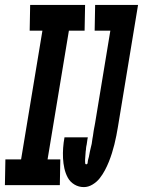

<svg xmlns="http://www.w3.org/2000/svg" viewBox="-46 -755 583 783"><path d="M198 0H-26L-24 -105H40L127 -630H75L77 -735H301L299 -630H235L148 -105H200ZM296 8Q275 8 257.5 -2.5Q240 -13 230.5 -30.5Q221 -48 216.5 -68.5Q212 -89 211 -110Q210 -131 211.5 -152Q213 -173 217 -195H312V-194Q311 -190 310.5 -186.5Q310 -183 309.5 -179.5Q309 -176 308.5 -172.5Q308 -169 307.5 -165.5Q307 -162 306 -158.5Q305 -155 305 -151.5Q305 -148 304.5 -144.5Q304 -141 303.5 -138Q303 -135 303 -131.5Q303 -128 302.5 -124.5Q302 -121 302 -117.5Q302 -114 301.5 -110.5Q301 -107 301 -103.5Q301 -100 301 -96.5Q301 -93 301.5 -89Q302 -85 306 -85Q311 -85 311.5 -92Q312 -99 313.5 -104.5Q315 -110 316.5 -115.5Q318 -121 318.5 -126Q319 -131 320.5 -136.5Q322 -142 323 -147.5Q324 -153 325.5 -158Q327 -163 328 -168.5Q329 -174 329.5 -179Q330 -184 331 -189.5Q332 -195 333 -200.5Q334 -206 334.5 -211Q335 -216 336 -221.5Q337 -227 338 -232.5Q339 -238 340 -243Q341 -248 342 -254L404 -630H340L342 -735H517L435 -238Q432 -220 428.5 -202Q425 -184 420.5 -166Q416 -148 410.5 -130.5Q405 -113 398 -95.5Q391 -78 382 -61Q373 -44 361 -28.5Q349 -13 331.5 -2.5Q314 8 296 8Z"/></svg>

Font: Iosevka Term Curly Hv Obl
Style: Regular
Weight: 900
Italic angle: -9°
Designer: Belleve Invis
Foundry: Belleve Invis
Version: Version 32.3.0